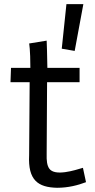

<svg xmlns="http://www.w3.org/2000/svg" viewBox="-20 -890 457 920"><path d="M275.9 -656.7 337.9 -646 379.4 -870.1H298.3ZM119.6 -147C113.3 -25.9 162.6 7.8 253.4 9.8C307.1 9.8 353.5 -2.4 392.1 -17.1L377.4 -85.9C339.8 -74.7 242.7 -43 215.8 -82.5C205.6 -97.2 202.6 -119.6 203.6 -152.3L205.6 -496.1H361.3V-564.9H207C207 -606 203.6 -695.3 203.6 -695.3L119.6 -681.6C119.6 -681.6 125.5 -654.3 125.5 -564.9H32.7L30.3 -496.1H122.1Z"/></svg>

Font: Duru Sans
Style: Regular
Weight: 400
Designer: Onur Yazıcıgil
Foundry: Onur Yazıcıgil
Version: Version 1.002